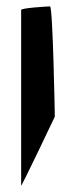

<svg xmlns="http://www.w3.org/2000/svg" viewBox="-20 -587 215 599"><path d="M46 -8C46 -2 151 -223 151 -223C151 -229 145 -567 136 -567C128 -567 46 -562 46 -556Z"/></svg>

Font: Ampere
Style: SCUltExt
Weight: 400
Version: Version 1